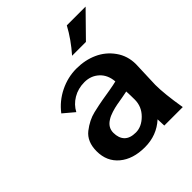

<svg xmlns="http://www.w3.org/2000/svg" viewBox="-174 -709 829 829"><g transform="rotate(-45 241.0 -294.5)"><path d="M348.1 -165.5Q348.1 -190.4 346.7 -216.3Q336.4 -213.9 316.2 -210.4Q295.9 -207 279.8 -204.1Q263.7 -201.2 244.1 -195.1Q224.6 -189 211.9 -180.7Q181.2 -162.1 181.2 -129.6Q181.2 -97.2 198.5 -79.3Q215.8 -61.5 251.2 -61.5Q286.6 -61.5 317.4 -92.3Q348.1 -123 348.1 -165.5ZM460 -270Q460 -270 455.6 -147.5Q455.6 -92.8 471.7 3.9H358.9L357.4 -35.6Q306.2 11.2 233.6 11.2Q161.1 11.2 117.4 -25.4Q73.7 -62 73.7 -124Q73.7 -182.6 110.8 -211.9Q147.9 -240.7 186.5 -249.8Q225.1 -258.8 248.3 -262.7Q271.5 -266.6 299.3 -271.2Q327.1 -275.9 344.2 -280.3Q340.8 -323.2 313.7 -347.9Q286.6 -372.6 247.6 -372.6Q208.5 -372.6 177.7 -354.2Q147 -335.9 131.3 -305.7L81.5 -347.7Q114.3 -390.6 163.1 -414.6Q211.9 -438.5 264.4 -438.5Q316.9 -438.5 360.4 -418.9Q403.8 -399.4 431.9 -360.1Q460 -320.8 460 -270ZM367.2 -599.6H481.9L375 -490.7H290.5Q336.9 -543.5 367.2 -599.6Z"/></g></svg>

Font: Rachana
Style: Bold
Weight: 700
Designer: Hussain KH
Foundry: Hussain KH, Rajeesh K Nambiar, Santhosh Thottingal, Swathanthra Malayalam Computing (http://smc.org.in)
Version: Version 7.0.0+20221109